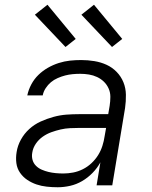

<svg xmlns="http://www.w3.org/2000/svg" viewBox="-20 -781 640 809"><path d="M223 8Q200 8 177 5.5Q154 3 133.5 -4Q113 -11 95 -23Q77 -35 64.5 -53Q52 -71 49 -93.5Q46 -116 50 -140Q54 -167 68 -192.5Q82 -218 103.5 -237.5Q125 -257 151.5 -269Q178 -281 205.5 -288.5Q233 -296 260 -298Q287 -300 314 -300H436L442 -335Q445 -354 445 -373Q445 -392 437.5 -408.5Q430 -425 417.5 -437Q405 -449 389 -456.5Q373 -464 355 -467Q337 -470 318 -470Q302 -470 286 -468.5Q270 -467 254.5 -463Q239 -459 223 -452Q207 -445 194.5 -434.5Q182 -424 172.5 -409.5Q163 -395 160 -379H95Q100 -403 112 -425.5Q124 -448 142 -465.5Q160 -483 182 -495.5Q204 -508 227.5 -515.5Q251 -523 274.5 -525.5Q298 -528 322 -528Q350 -528 377.5 -523.5Q405 -519 429 -508Q453 -497 471.5 -478Q490 -459 500 -434.5Q510 -410 510.5 -382Q511 -354 507 -326L453 0H387L403 -97Q390 -73 370 -52.5Q350 -32 326 -18Q302 -4 275.5 2Q249 8 223 8ZM247 -50Q267 -50 288 -54Q309 -58 329 -68Q349 -78 365.5 -93.5Q382 -109 393.5 -127.5Q405 -146 411.5 -166.5Q418 -187 421 -208L427 -242H314Q295 -242 275 -241Q255 -240 235.5 -235.5Q216 -231 196.5 -224Q177 -217 160 -205Q143 -193 131 -175.5Q119 -158 116 -138Q113 -122 117 -107.5Q121 -93 131.5 -82.5Q142 -72 156 -66Q170 -60 184.5 -56.5Q199 -53 215 -51.5Q231 -50 247 -50ZM452 -583 323 -719 376 -761 495 -617ZM256 -583 127 -719 180 -761 299 -617Z"/></svg>

Font: Iosevka Aile Light
Style: Italic
Weight: 300
Italic angle: -9°
Designer: Belleve Invis
Foundry: Belleve Invis
Version: Version 31.1.0; ttfautohint (v1.8.4)